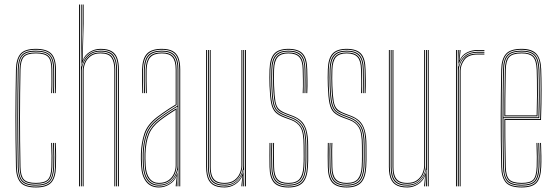

<svg xmlns="http://www.w3.org/2000/svg" viewBox="-20 -820 2446 845"><path d="M138.2 5Q88.5 5 69.9 -17.2Q51.2 -39.5 50.2 -85Q49 -151 48.4 -205.6Q47.8 -260.2 47.9 -309.5Q48 -358.8 48.6 -408.4Q49.2 -458 50.2 -514Q51.2 -560.5 69.9 -582.8Q88.5 -605 138.2 -605Q185.5 -605 205.9 -583.9Q226.2 -562.8 226.2 -514Q226.2 -490.8 226.5 -466.4Q226.8 -442 225.2 -410H221.2Q222.8 -442 222.5 -466.4Q222.2 -490.8 222.2 -514Q222.2 -561 203 -581Q183.8 -601 138.2 -601Q90.2 -601 72.8 -579.9Q55.2 -558.8 54.2 -514Q53.2 -458.5 52.6 -407.4Q52 -356.2 52 -305.4Q52 -254.5 52.5 -200.4Q53 -146.2 54.2 -85Q55.2 -41 72.9 -20Q90.5 1 138.2 1Q182.8 1 201.8 -18.4Q220.8 -37.8 222.2 -85Q223 -108.2 222.9 -133.1Q222.8 -158 221.2 -191H225.2Q226.8 -159.2 226.9 -133Q227 -106.8 226.2 -85Q224.8 -37 205.1 -16Q185.5 5 138.2 5ZM138.2 -3Q92.8 -3 76 -22.2Q59.2 -41.5 58.2 -85Q57.2 -145 56.6 -198.5Q56 -252 56 -302.9Q56 -353.8 56.6 -405.6Q57.2 -457.5 58.2 -514Q59.2 -557.8 75.8 -577.4Q92.2 -597 138.2 -597Q182 -597 200.1 -578.2Q218.2 -559.5 218.2 -514Q218.2 -495 218.5 -468.5Q218.8 -442 217.2 -410H213.2Q214.8 -442 214.5 -468.5Q214.2 -495 214.2 -514Q214.2 -558 197.4 -575.5Q180.5 -593 138.2 -593Q95.2 -593 79.1 -575Q63 -557 62.2 -513.8Q61.2 -458.5 60.6 -407.2Q60 -356 60 -305.1Q60 -254.2 60.5 -200.2Q61 -146.2 62.2 -85.2Q63 -42.5 79.2 -24.8Q95.5 -7 138.2 -7Q180.2 -7 196.5 -24.4Q212.8 -41.8 214.2 -85.2Q215 -108 214.9 -133.5Q214.8 -159 213.2 -191H217.2Q218.8 -154.5 218.9 -129.6Q219 -104.8 218.2 -85.2Q216.5 -40 199.2 -21.5Q182 -3 138.2 -3ZM138.2 -11Q97.5 -11 82.2 -27.5Q67 -44 66.2 -85.2Q65.2 -145 64.6 -198.6Q64 -252.2 64 -303.4Q64 -354.5 64.6 -406.2Q65.2 -458 66.2 -513.8Q67 -555.8 82.2 -572.4Q97.5 -589 138.2 -589Q178.8 -589 194.5 -572.6Q210.2 -556.2 210.2 -514Q210.2 -490.5 210.5 -466.2Q210.8 -442 209.2 -410H205.2Q206.8 -442 206.5 -466.2Q206.2 -490.5 206.2 -514Q206.2 -554.5 191.6 -569.8Q177 -585 138.2 -585Q99 -585 85 -569.4Q71 -553.8 70.2 -513.8Q69.2 -459 68.6 -407.8Q68 -356.5 68 -305.4Q68 -254.2 68.5 -200.1Q69 -146 70.2 -85.2Q71 -46 85 -30.5Q99 -15 138.2 -15Q176.2 -15 190.6 -29.9Q205 -44.8 206.2 -85.5Q207 -108.5 206.9 -133.6Q206.8 -158.8 205.2 -191H209.2Q210.8 -157.8 210.9 -132.4Q211 -107 210.2 -85.5Q209 -43 193.4 -27Q177.8 -11 138.2 -11Z M499.2 0V-514Q499.2 -542 492.5 -561.4Q485.8 -580.8 469 -590.9Q452.2 -601 422.2 -601Q394.5 -601 372.6 -585.6Q350.8 -570.2 342 -542.5H340.2L343.8 -668V-800H348V-716L343.8 -555.5H344.8Q353 -577.8 375 -591.4Q397 -605 422.2 -605Q454 -605 471.5 -594.5Q489 -584 496.1 -563.6Q503.2 -543.2 503.2 -514V0ZM328 0V-800H332V0ZM344 0V-508.8Q344 -525.8 351.6 -544.4Q359.2 -563 376.4 -576Q393.5 -589 422.2 -589Q460.2 -589 473.8 -569.6Q487.2 -550.2 487.2 -514V0H483.2V-514Q483.2 -548.2 470.6 -566.6Q458 -585 422.2 -585Q395.5 -585 379.1 -572.9Q362.8 -560.8 355.4 -543.1Q348 -525.5 348 -508.8V0ZM336 0V-800H339.5V-608.5L338.2 -527.8H340Q345.8 -557.5 367.4 -577.2Q389 -597 422.2 -597Q466.2 -597 480.8 -574.6Q495.2 -552.2 495.2 -514V0H491.2V-514Q491.2 -552 477 -572.5Q462.8 -593 422.2 -593Q393.2 -593 375.1 -578.8Q357 -564.5 348.5 -544.8Q340 -525 340 -508.8V0Z M769.2 0V-514Q769.2 -560.8 751.4 -580.9Q733.5 -601 692.2 -601Q648.2 -601 629.5 -580.2Q610.8 -559.5 609.2 -514Q608.5 -490.8 609 -463.8Q609.5 -436.8 610.2 -410H606.2Q605.5 -436.8 605 -464.5Q604.5 -492.2 605.2 -514Q606.8 -562.8 626.9 -583.9Q647 -605 692.2 -605Q721.2 -605 739 -595.8Q756.8 -586.5 765 -566.5Q773.2 -546.5 773.2 -514V0ZM679.2 -7Q708.8 -7 726.8 -21Q744.8 -35 753 -54.8Q761.2 -74.5 761.2 -91.2V-350.8Q744 -340.8 720.5 -325.2Q697 -309.8 678.5 -295.2Q641 -266.2 627.6 -230.5Q614.2 -194.8 612.2 -144.8Q611.8 -129.5 612 -121.5Q612.2 -113.5 613.2 -90.5Q615.2 -50.2 632.5 -28.6Q649.8 -7 679.2 -7ZM679.2 -11Q652 -11 635.6 -31.1Q619.2 -51.2 617.2 -90.8Q616.2 -109.5 616 -120Q615.8 -130.5 616.2 -144.8Q618.2 -198.2 632.6 -232.1Q647 -266 681.5 -292.5Q697.5 -305 718.2 -319Q739 -333 757.2 -343.8V-91.2Q757.2 -74.5 749.8 -55.8Q742.2 -37 725.1 -24Q708 -11 679.2 -11ZM679.2 -15Q706 -15 722.2 -27.1Q738.5 -39.2 745.9 -57Q753.2 -74.8 753.2 -91.2V-336.8Q738.8 -327.8 719.9 -315.1Q701 -302.5 683.5 -289Q648.8 -262 635.5 -228.6Q622.2 -195.2 620.2 -144.5Q619.8 -129.8 620 -122Q620.2 -114.2 621.2 -90.8Q623.2 -54.5 638.2 -34.8Q653.2 -15 679.2 -15ZM679.2 5Q643 5 623.2 -20.2Q603.5 -45.5 601.2 -90Q600.2 -108.5 600 -120.2Q599.8 -132 600.2 -145Q602 -192 615.1 -231.8Q628.2 -271.5 671.2 -304.8Q682.8 -313.5 696.2 -323Q709.8 -332.5 724.2 -342Q738.8 -351.5 753.2 -360V-514Q753.2 -552 739.1 -568.5Q725 -585 692.2 -585Q657.2 -585 641.9 -568.2Q626.5 -551.5 625.2 -513.5Q624.5 -490.8 625 -465.6Q625.5 -440.5 626.2 -410H622.2Q621.5 -438 621 -465.1Q620.5 -492.2 621.2 -513.5Q622.5 -552.2 638.1 -570.6Q653.8 -589 692.2 -589Q727.2 -589 742.2 -571.6Q757.2 -554.2 757.2 -514V-357.8Q735.2 -344.8 713.6 -330.2Q692 -315.8 673.2 -301.2Q632.5 -269.5 619.2 -231.1Q606 -192.8 604.2 -145Q603.8 -129.8 604 -121.5Q604.2 -113.2 605.2 -90.2Q607.5 -46.2 626.8 -22.6Q646 1 679.2 1Q707.5 1 729.2 -14.6Q751 -30.2 760 -57.5H761L757.8 -6V0H753.5V-4.8L758 -44.5H757Q747.5 -21.8 725.6 -8.4Q703.8 5 679.2 5ZM761.5 0V-10L763 -72.2H762Q757.5 -45.8 735.1 -24.4Q712.8 -3 679.2 -3Q647.5 -3 629.5 -25.6Q611.5 -48.2 609.2 -90.5Q608.2 -109 608 -120Q607.8 -131 608.2 -144.8Q610 -191.8 622.6 -229.2Q635.2 -266.8 676.2 -298.5Q689.5 -308.8 704.6 -319Q719.8 -329.2 734.5 -338.6Q749.2 -348 761.2 -355V-514Q761.2 -556.5 745.2 -574.8Q729.2 -593 692.2 -593Q653.5 -593 636 -574.6Q618.5 -556.2 617.2 -513.8Q616.5 -490.5 617 -463.8Q617.5 -437 618.2 -410H614.2Q613.5 -437.5 613 -464.9Q612.5 -492.2 613.2 -513.8Q614.5 -557.8 632.6 -577.4Q650.8 -597 692.2 -597Q731.2 -597 748.2 -577.8Q765.2 -558.5 765.2 -514V0Z M968.2 5Q951 5 937.6 1.8Q924.2 -1.5 914.8 -8.4Q905.2 -15.2 899.1 -25.9Q893 -36.5 890.1 -51.5Q887.2 -66.5 887.2 -86V-600H891.2V-86Q891.2 -62.8 895.6 -46.1Q900 -29.5 909.1 -19.1Q918.2 -8.8 933 -3.9Q947.8 1 968.2 1Q996.2 1 1017.9 -14.6Q1039.5 -30.2 1048.5 -57.5H1050.5L1046.8 -6V0H1042.5V-4.8L1046.8 -44.5H1045.8Q1036.5 -22.5 1015.1 -8.8Q993.8 5 968.2 5ZM1058.5 0V-600H1062.5V0ZM968.2 -11Q950.8 -11 938.4 -15.2Q926 -19.5 918.2 -28.5Q910.5 -37.5 906.9 -51.8Q903.2 -66 903.2 -86V-600H907.2V-86Q907.2 -60.5 913.5 -44.9Q919.8 -29.2 933.1 -22.1Q946.5 -15 968.2 -15Q995 -15 1011.4 -27.1Q1027.8 -39.2 1035.1 -57Q1042.5 -74.8 1042.5 -91.2V-600H1046.5V-91.2Q1046.5 -74.5 1038.9 -55.8Q1031.2 -37 1014.1 -24Q997 -11 968.2 -11ZM968.2 -3Q929 -3 912.1 -22.2Q895.2 -41.5 895.2 -86V-600H899.2V-86Q899.2 -43.8 915.2 -25.4Q931.2 -7 968.2 -7Q997.8 -7 1015.8 -21Q1033.8 -35 1042.1 -54.8Q1050.5 -74.5 1050.5 -91.2V-600H1054.5V0H1050.5V-10L1052.5 -72.2H1050.5Q1046.2 -46.2 1024.2 -24.6Q1002.2 -3 968.2 -3Z M1249.2 5Q1205.5 5 1186.2 -15.9Q1167 -36.8 1166.2 -85Q1166 -112 1165.8 -133.5Q1165.5 -155 1166.2 -191H1170.2Q1169.8 -151.2 1169.9 -130.4Q1170 -109.5 1170.2 -85Q1171 -39 1189.4 -19Q1207.8 1 1249.2 1Q1290 1 1309.2 -18.9Q1328.5 -38.8 1331.2 -85.2Q1332.2 -100 1332.4 -115.2Q1332.5 -130.5 1332.4 -146.5Q1332.2 -162.5 1332.2 -179Q1332.2 -240 1316.2 -267.2Q1300.2 -294.5 1267 -306.8L1238 -317.5Q1218.2 -324.8 1206.8 -334.1Q1195.2 -343.5 1189.6 -367.5Q1184 -391.5 1182.2 -442.5Q1181.5 -462.5 1181.6 -477.8Q1181.8 -493 1182.2 -513.5Q1183.5 -553.8 1198.9 -571.4Q1214.2 -589 1249.2 -589Q1284.5 -589 1300.1 -571.6Q1315.8 -554.2 1316.2 -514Q1316.8 -487.8 1316.8 -466.9Q1316.8 -446 1316.2 -410H1312.2Q1313.8 -441.2 1313.2 -467Q1312.8 -492.8 1312.2 -513.8Q1311.8 -552 1297.1 -568.5Q1282.5 -585 1249.2 -585Q1216.8 -585 1202.1 -568.4Q1187.5 -551.8 1186.2 -513.5Q1185.5 -488.8 1185.6 -475Q1185.8 -461.2 1186.2 -442.8Q1188 -397.2 1192.1 -374Q1196.2 -350.8 1207.1 -340.1Q1218 -329.5 1239.5 -321.2L1268.2 -310.2Q1289.2 -302.2 1304.5 -288.5Q1319.8 -274.8 1328 -248.9Q1336.2 -223 1336.2 -179Q1336.2 -163 1336.4 -146.9Q1336.5 -130.8 1336.4 -115.1Q1336.2 -99.5 1335.2 -85Q1332.2 -36.8 1312.2 -15.9Q1292.2 5 1249.2 5ZM1249.2 -3Q1209.8 -3 1192.4 -22.1Q1175 -41.2 1174.2 -85.2Q1174 -111 1173.5 -136.9Q1173 -162.8 1174.2 -191H1178.2Q1176.8 -159.5 1177.4 -133.2Q1178 -107 1178.2 -85.2Q1178.8 -43.5 1195.4 -25.2Q1212 -7 1249.2 -7Q1286.5 -7 1303.6 -25.2Q1320.8 -43.5 1323.2 -85.8Q1324.5 -108 1324.4 -130.2Q1324.2 -152.5 1324.2 -179Q1324.2 -237.5 1309.5 -262.6Q1294.8 -287.8 1264 -299.2L1235.2 -310Q1211.2 -319 1198.8 -330.9Q1186.2 -342.8 1181.1 -368Q1176 -393.2 1174.2 -442.2Q1173.5 -462.5 1173.6 -478.1Q1173.8 -493.8 1174.2 -513.8Q1175.5 -558.5 1193.1 -577.8Q1210.8 -597 1249.2 -597Q1288.8 -597 1306.1 -577.8Q1323.5 -558.5 1324.2 -514Q1324.8 -487.8 1324.8 -466.9Q1324.8 -446 1324.2 -410H1320.2Q1320.8 -449.8 1320.8 -470Q1320.8 -490.2 1320.2 -514Q1319.8 -556.5 1303 -574.8Q1286.2 -593 1249.2 -593Q1212.5 -593 1196 -574.5Q1179.5 -556 1178.2 -513.5Q1177.8 -493.5 1177.6 -477.6Q1177.5 -461.8 1178.2 -442.5Q1180 -391.2 1185.6 -366.6Q1191.2 -342 1203.4 -331.9Q1215.5 -321.8 1236.5 -313.8L1265.5 -302.8Q1296 -291.2 1312.1 -266.1Q1328.2 -241 1328.2 -179Q1328.2 -153.2 1328.4 -130.4Q1328.5 -107.5 1327.2 -85.5Q1324.5 -42 1306.8 -22.5Q1289 -3 1249.2 -3ZM1249.2 -11Q1214 -11 1198.4 -28.2Q1182.8 -45.5 1182.2 -85.5Q1182 -105.5 1181.4 -132.1Q1180.8 -158.8 1182.2 -191H1186.2Q1185 -161.5 1185.5 -135Q1186 -108.5 1186.2 -85.5Q1186.8 -47.8 1201.4 -31.4Q1216 -15 1249.2 -15Q1284.2 -15 1298.6 -32.6Q1313 -50.2 1315.2 -86.2Q1316.8 -109.5 1316.5 -132.1Q1316.2 -154.8 1316.2 -179Q1316.2 -236.2 1302.8 -258.9Q1289.2 -281.5 1261.2 -291.8L1232.2 -302.5Q1206.5 -312 1192.9 -325.2Q1179.2 -338.5 1173.6 -365.2Q1168 -392 1166.2 -442Q1165.5 -462.2 1165.6 -478.2Q1165.8 -494.2 1166.2 -514Q1167.8 -562.8 1187 -583.9Q1206.2 -605 1249.2 -605Q1293 -605 1312.2 -583.9Q1331.5 -562.8 1332.2 -514Q1332.8 -493 1333.2 -467.5Q1333.8 -442 1332.2 -410H1328.2Q1328.8 -449.5 1328.8 -470Q1328.8 -490.5 1328.2 -514Q1327.5 -559.8 1309.6 -580.4Q1291.8 -601 1249.2 -601Q1207.5 -601 1189.6 -580.4Q1171.8 -559.8 1170.2 -513.8Q1169.5 -489.5 1169.6 -474.6Q1169.8 -459.8 1170.2 -442Q1172 -393.2 1177.2 -367.4Q1182.5 -341.5 1195.6 -328.6Q1208.8 -315.8 1233.8 -306.2L1262.8 -295.2Q1292 -284.2 1306.1 -260.4Q1320.2 -236.5 1320.2 -179Q1320.2 -162.2 1320.4 -146.4Q1320.5 -130.5 1320.4 -115.4Q1320.2 -100.2 1319.2 -85.5Q1316.8 -45.8 1300.5 -28.4Q1284.2 -11 1249.2 -11Z M1505.8 5Q1462 5 1442.8 -15.9Q1423.5 -36.8 1422.8 -85Q1422.5 -112 1422.2 -133.5Q1422 -155 1422.8 -191H1426.8Q1426.2 -151.2 1426.4 -130.4Q1426.5 -109.5 1426.8 -85Q1427.5 -39 1445.9 -19Q1464.2 1 1505.8 1Q1546.5 1 1565.8 -18.9Q1585 -38.8 1587.8 -85.2Q1588.8 -100 1588.9 -115.2Q1589 -130.5 1588.9 -146.5Q1588.8 -162.5 1588.8 -179Q1588.8 -240 1572.8 -267.2Q1556.8 -294.5 1523.5 -306.8L1494.5 -317.5Q1474.8 -324.8 1463.2 -334.1Q1451.8 -343.5 1446.1 -367.5Q1440.5 -391.5 1438.8 -442.5Q1438 -462.5 1438.1 -477.8Q1438.2 -493 1438.8 -513.5Q1440 -553.8 1455.4 -571.4Q1470.8 -589 1505.8 -589Q1541 -589 1556.6 -571.6Q1572.2 -554.2 1572.8 -514Q1573.2 -487.8 1573.2 -466.9Q1573.2 -446 1572.8 -410H1568.8Q1570.2 -441.2 1569.8 -467Q1569.2 -492.8 1568.8 -513.8Q1568.2 -552 1553.6 -568.5Q1539 -585 1505.8 -585Q1473.2 -585 1458.6 -568.4Q1444 -551.8 1442.8 -513.5Q1442 -488.8 1442.1 -475Q1442.2 -461.2 1442.8 -442.8Q1444.5 -397.2 1448.6 -374Q1452.8 -350.8 1463.6 -340.1Q1474.5 -329.5 1496 -321.2L1524.8 -310.2Q1545.8 -302.2 1561 -288.5Q1576.2 -274.8 1584.5 -248.9Q1592.8 -223 1592.8 -179Q1592.8 -163 1592.9 -146.9Q1593 -130.8 1592.9 -115.1Q1592.8 -99.5 1591.8 -85Q1588.8 -36.8 1568.8 -15.9Q1548.8 5 1505.8 5ZM1505.8 -3Q1466.2 -3 1448.9 -22.1Q1431.5 -41.2 1430.8 -85.2Q1430.5 -111 1430 -136.9Q1429.5 -162.8 1430.8 -191H1434.8Q1433.2 -159.5 1433.9 -133.2Q1434.5 -107 1434.8 -85.2Q1435.2 -43.5 1451.9 -25.2Q1468.5 -7 1505.8 -7Q1543 -7 1560.1 -25.2Q1577.2 -43.5 1579.8 -85.8Q1581 -108 1580.9 -130.2Q1580.8 -152.5 1580.8 -179Q1580.8 -237.5 1566 -262.6Q1551.2 -287.8 1520.5 -299.2L1491.8 -310Q1467.8 -319 1455.2 -330.9Q1442.8 -342.8 1437.6 -368Q1432.5 -393.2 1430.8 -442.2Q1430 -462.5 1430.1 -478.1Q1430.2 -493.8 1430.8 -513.8Q1432 -558.5 1449.6 -577.8Q1467.2 -597 1505.8 -597Q1545.2 -597 1562.6 -577.8Q1580 -558.5 1580.8 -514Q1581.2 -487.8 1581.2 -466.9Q1581.2 -446 1580.8 -410H1576.8Q1577.2 -449.8 1577.2 -470Q1577.2 -490.2 1576.8 -514Q1576.2 -556.5 1559.5 -574.8Q1542.8 -593 1505.8 -593Q1469 -593 1452.5 -574.5Q1436 -556 1434.8 -513.5Q1434.2 -493.5 1434.1 -477.6Q1434 -461.8 1434.8 -442.5Q1436.5 -391.2 1442.1 -366.6Q1447.8 -342 1459.9 -331.9Q1472 -321.8 1493 -313.8L1522 -302.8Q1552.5 -291.2 1568.6 -266.1Q1584.8 -241 1584.8 -179Q1584.8 -153.2 1584.9 -130.4Q1585 -107.5 1583.8 -85.5Q1581 -42 1563.2 -22.5Q1545.5 -3 1505.8 -3ZM1505.8 -11Q1470.5 -11 1454.9 -28.2Q1439.2 -45.5 1438.8 -85.5Q1438.5 -105.5 1437.9 -132.1Q1437.2 -158.8 1438.8 -191H1442.8Q1441.5 -161.5 1442 -135Q1442.5 -108.5 1442.8 -85.5Q1443.2 -47.8 1457.9 -31.4Q1472.5 -15 1505.8 -15Q1540.8 -15 1555.1 -32.6Q1569.5 -50.2 1571.8 -86.2Q1573.2 -109.5 1573 -132.1Q1572.8 -154.8 1572.8 -179Q1572.8 -236.2 1559.2 -258.9Q1545.8 -281.5 1517.8 -291.8L1488.8 -302.5Q1463 -312 1449.4 -325.2Q1435.8 -338.5 1430.1 -365.2Q1424.5 -392 1422.8 -442Q1422 -462.2 1422.1 -478.2Q1422.2 -494.2 1422.8 -514Q1424.2 -562.8 1443.5 -583.9Q1462.8 -605 1505.8 -605Q1549.5 -605 1568.8 -583.9Q1588 -562.8 1588.8 -514Q1589.2 -493 1589.8 -467.5Q1590.2 -442 1588.8 -410H1584.8Q1585.2 -449.5 1585.2 -470Q1585.2 -490.5 1584.8 -514Q1584 -559.8 1566.1 -580.4Q1548.2 -601 1505.8 -601Q1464 -601 1446.1 -580.4Q1428.2 -559.8 1426.8 -513.8Q1426 -489.5 1426.1 -474.6Q1426.2 -459.8 1426.8 -442Q1428.5 -393.2 1433.8 -367.4Q1439 -341.5 1452.1 -328.6Q1465.2 -315.8 1490.2 -306.2L1519.2 -295.2Q1548.5 -284.2 1562.6 -260.4Q1576.8 -236.5 1576.8 -179Q1576.8 -162.2 1576.9 -146.4Q1577 -130.5 1576.9 -115.4Q1576.8 -100.2 1575.8 -85.5Q1573.2 -45.8 1557 -28.4Q1540.8 -11 1505.8 -11Z M1772.5 5Q1755.2 5 1741.9 1.8Q1728.5 -1.5 1719 -8.4Q1709.5 -15.2 1703.4 -25.9Q1697.2 -36.5 1694.4 -51.5Q1691.5 -66.5 1691.5 -86V-600H1695.5V-86Q1695.5 -62.8 1699.9 -46.1Q1704.2 -29.5 1713.4 -19.1Q1722.5 -8.8 1737.2 -3.9Q1752 1 1772.5 1Q1800.5 1 1822.1 -14.6Q1843.8 -30.2 1852.8 -57.5H1854.8L1851 -6V0H1846.8V-4.8L1851 -44.5H1850Q1840.8 -22.5 1819.4 -8.8Q1798 5 1772.5 5ZM1862.8 0V-600H1866.8V0ZM1772.5 -11Q1755 -11 1742.6 -15.2Q1730.2 -19.5 1722.5 -28.5Q1714.8 -37.5 1711.1 -51.8Q1707.5 -66 1707.5 -86V-600H1711.5V-86Q1711.5 -60.5 1717.8 -44.9Q1724 -29.2 1737.4 -22.1Q1750.8 -15 1772.5 -15Q1799.2 -15 1815.6 -27.1Q1832 -39.2 1839.4 -57Q1846.8 -74.8 1846.8 -91.2V-600H1850.8V-91.2Q1850.8 -74.5 1843.1 -55.8Q1835.5 -37 1818.4 -24Q1801.2 -11 1772.5 -11ZM1772.5 -3Q1733.2 -3 1716.4 -22.2Q1699.5 -41.5 1699.5 -86V-600H1703.5V-86Q1703.5 -43.8 1719.5 -25.4Q1735.5 -7 1772.5 -7Q1802 -7 1820 -21Q1838 -35 1846.4 -54.8Q1854.8 -74.5 1854.8 -91.2V-600H1858.8V0H1854.8V-10L1856.8 -72.2H1854.8Q1850.5 -46.2 1828.5 -24.6Q1806.5 -3 1772.5 -3Z M1994.8 0V-600H1998.8V-590L1996.8 -527.8H1998.8Q2005.2 -556.8 2026.5 -574.4Q2047.8 -592 2081 -592Q2088.8 -592 2096.4 -592Q2104 -592 2111.8 -592V-588Q2104 -588 2096.4 -588Q2088.8 -588 2081 -588Q2051.5 -588 2033.5 -575.2Q2015.5 -562.5 2007.4 -544.1Q1999.2 -525.8 1999.2 -508.8V0ZM1986.8 0V-600H1990.8V0ZM2003.2 0V-508.8Q2003.2 -534.2 2020.6 -559.1Q2038 -584 2081 -584Q2088.8 -584 2096.4 -584Q2104 -584 2111.8 -584V-580Q2104 -580 2096.4 -580Q2088.8 -580 2081 -580Q2041 -580 2024.1 -556.9Q2007.2 -533.8 2007.2 -508.8V0ZM1998.8 -542.5 2002.5 -594V-600H2006.8V-595.2L2002.5 -555.5H2003.5Q2013 -577.8 2034.5 -588.9Q2056 -600 2081 -600Q2088.8 -600 2096.4 -600Q2104 -600 2111.8 -600V-596Q2104 -596 2096.4 -596Q2088.8 -596 2081 -596Q2053 -596 2031.4 -583.1Q2009.8 -570.2 2000.8 -542.5Z M2276 5Q2224.5 5 2205.8 -17.4Q2187 -39.8 2186 -85Q2184.8 -151 2184.1 -205.6Q2183.5 -260.2 2183.6 -309.5Q2183.8 -358.8 2184.4 -408.4Q2185 -458 2186 -514Q2187 -559.5 2206.2 -582.2Q2225.5 -605 2276 -605Q2320 -605 2340 -584Q2360 -563 2361.8 -515.8Q2362.5 -498.5 2362.9 -475.2Q2363.2 -452 2363.4 -423.6Q2363.5 -395.2 2362.9 -362.1Q2362.2 -329 2361 -292H2203.8Q2203.8 -249.2 2204 -216.1Q2204.2 -183 2204.9 -152Q2205.5 -121 2206 -85.2Q2206.8 -45.8 2221.1 -30.4Q2235.5 -15 2276 -15Q2312.8 -15 2326.5 -28.9Q2340.2 -42.8 2342 -85.8Q2342.8 -103.2 2342.6 -131Q2342.5 -158.8 2341 -191H2345Q2346.5 -160 2346.6 -131.6Q2346.8 -103.2 2346 -85.8Q2344.2 -40.8 2329 -25.9Q2313.8 -11 2276 -11Q2233.8 -11 2218.2 -27.4Q2202.8 -43.8 2202 -85.2Q2201.5 -117.8 2200.9 -149.5Q2200.2 -181.2 2200 -216.9Q2199.8 -252.5 2199.8 -296H2357.2Q2358.5 -336 2359 -369.4Q2359.5 -402.8 2359.5 -429.9Q2359.5 -457 2359 -478.4Q2358.5 -499.8 2357.8 -515.8Q2356 -565.5 2335 -583.2Q2314 -601 2276 -601Q2227.2 -601 2209.1 -579.5Q2191 -558 2190 -514Q2189 -458.8 2188.4 -407.4Q2187.8 -356 2187.8 -304.9Q2187.8 -253.8 2188.2 -199.8Q2188.8 -145.8 2190 -85Q2191 -40 2209.2 -19.5Q2227.5 1 2276 1Q2318.8 1 2337.2 -17.1Q2355.8 -35.2 2358 -85.2Q2358.5 -96.5 2358.6 -113.2Q2358.8 -130 2358.4 -150.1Q2358 -170.2 2357 -191H2361Q2362.2 -162.2 2362.6 -133.9Q2363 -105.5 2362 -85Q2359.8 -34.8 2340.8 -14.9Q2321.8 5 2276 5ZM2276 -3Q2229 -3 2212 -22.2Q2195 -41.5 2194 -85Q2193 -144.8 2192.4 -198.5Q2191.8 -252.2 2191.8 -303.4Q2191.8 -354.5 2192.4 -406.4Q2193 -458.2 2194 -514Q2195 -557.8 2212.5 -577.4Q2230 -597 2276 -597Q2317 -597 2334.6 -578.1Q2352.2 -559.2 2354 -512.8Q2354.5 -499.8 2355 -469.6Q2355.5 -439.5 2355.4 -396.1Q2355.2 -352.8 2353.2 -300H2195.8Q2195.8 -233.5 2196.4 -184Q2197 -134.5 2198 -85.2Q2198.8 -41.5 2215.9 -24.2Q2233 -7 2276 -7Q2316.2 -7 2332.1 -23.2Q2348 -39.5 2350 -85.5Q2350.8 -102.8 2350.6 -130.9Q2350.5 -159 2349 -191H2353Q2354.2 -165.8 2354.6 -136.2Q2355 -106.8 2354 -85.5Q2352 -37.2 2334.9 -20.1Q2317.8 -3 2276 -3ZM2195.8 -304H2349.5Q2351.2 -350.5 2351.5 -392.8Q2351.8 -435 2351.2 -466.6Q2350.8 -498.2 2350 -512.8Q2348.2 -558.2 2331.5 -575.6Q2314.8 -593 2276 -593Q2232.2 -593 2215.5 -574.6Q2198.8 -556.2 2198 -513.8Q2197 -465.5 2196.4 -417.1Q2195.8 -368.8 2195.8 -304ZM2199.8 -308Q2199.8 -350.5 2200 -383.1Q2200.2 -415.8 2200.9 -446.4Q2201.5 -477 2202 -513.8Q2202.8 -555 2218.6 -572Q2234.5 -589 2276 -589Q2311 -589 2327.6 -573.5Q2344.2 -558 2346 -513Q2346.5 -500 2347 -470.9Q2347.5 -441.8 2347.4 -400.1Q2347.2 -358.5 2345.5 -308ZM2203.8 -312H2341.8Q2343.2 -357.8 2343.4 -398.5Q2343.5 -439.2 2343 -469.2Q2342.5 -499.2 2342 -513Q2340.2 -555.5 2325.1 -570.2Q2310 -585 2276 -585Q2235.8 -585 2221.2 -568.9Q2206.8 -552.8 2206 -513.8Q2205.5 -478.5 2204.9 -448.2Q2204.2 -418 2204 -385.9Q2203.8 -353.8 2203.8 -312Z"/></svg>

Font: Big Shoulders Inline Thin
Style: Regular
Weight: 100
Designer: Patric King
Foundry: XO Type Co
Version: Version 2.002